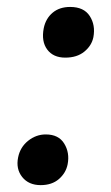

<svg xmlns="http://www.w3.org/2000/svg" viewBox="-20 -522 320 553"><path d="M168 -356Q133.3 -356 116 -379.4Q98.6 -402.8 106 -440.9Q111.8 -468.8 131.6 -485.4Q151.4 -502 182.1 -502Q221.7 -502 238.5 -475.8Q255.4 -449.7 249 -415Q244.1 -390.6 222.9 -373.3Q201.7 -356 168 -356ZM97.2 11.2Q62.5 11.2 43.9 -12.2Q25.4 -35.6 32.2 -68.8Q38.1 -98.1 61 -116.5Q84 -134.8 111.8 -134.8Q148.9 -134.8 165 -108.4Q181.2 -82 174.8 -48.8Q169.9 -23.9 149.7 -6.3Q129.4 11.2 97.2 11.2Z"/></svg>

Font: Shantell Sans Irregular
Style: Italic
Weight: 400
Italic angle: -11.31°
Designer: Stephen Nixon, Anya Danilova, Shantell Martin
Foundry: Arrow Type
Version: Version 1.006;[9816181b4]